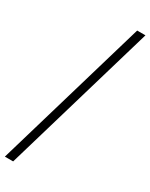

<svg xmlns="http://www.w3.org/2000/svg" viewBox="-304 -782 856 1095"><g transform="rotate(30 124.0 -235.0)"><path d="M-49.5 265 244.5 -735H299L5 265Z"/></g></svg>

Font: Newsreader Text Medium
Style: Italic
Weight: 500
Italic angle: -17°
Designer: Hugues Gentile
Foundry: Production Type
Version: Version 1.001